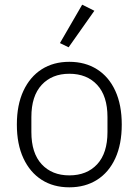

<svg xmlns="http://www.w3.org/2000/svg" viewBox="-20 -788 592 820"><path d="M276 12Q208 12 158 -20Q108 -52 80 -112Q52 -172 52 -256Q52 -340 80 -400Q108 -460 158 -492Q208 -524 276 -524Q344 -524 394.5 -492Q445 -460 472.5 -400Q500 -340 500 -256Q500 -172 472.5 -112Q445 -52 394.5 -20Q344 12 276 12ZM276 -39Q351 -39 395 -86.5Q439 -134 439 -224V-288Q439 -378 395 -425.5Q351 -473 276 -473Q202 -473 158 -425.5Q114 -378 114 -288V-224Q114 -134 158 -86.5Q202 -39 276 -39ZM383 -742 273 -586 236 -604 331 -768Z"/></svg>

Font: IBM Plex Sans Light
Style: Regular
Weight: 300
Designer: Mike Abbink, Paul van der Laan, Pieter van Rosmalen
Foundry: Bold Monday
Version: Version 3.201